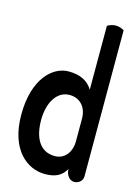

<svg xmlns="http://www.w3.org/2000/svg" viewBox="-86 -391 411 598"><g transform="rotate(15 120.0 -92.0)"><path d="M0 0C0 116 64 160 118 160C151 160 171 151 186 126C186 145 198 160 213 160C228 160 240 149 240 135V-336C232 -341 222 -344 213 -344C204 -344 194 -341 186 -336V-130C171 -155 146 -168 108 -168C57 -168 0 -116 0 0ZM64 0C64 -54 88 -98 130 -98C168 -98 186 -68 186 -38V38C186 68 168 98 134 98C85 98 64 56 64 0Z"/></g></svg>

Font: Ekmelos
Style: Regular
Weight: 500
Designer: Thomas Richter (thomas-richter@aon.at)
Version: Version 2.58